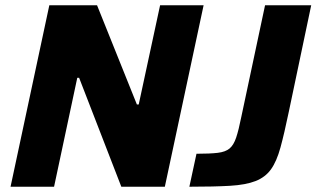

<svg xmlns="http://www.w3.org/2000/svg" viewBox="-20 -708 1200 728"><path d="M20 0 167 -688H348L499 -312H506L587 -688H752L605 0H440L280 -413H273L185 0ZM698 0 725 -125Q776 -125 805.5 -128.5Q835 -132 850.5 -145Q866 -158 875.5 -186.5Q885 -215 895 -265L985 -688H1160L1075 -284Q1058 -202 1043.5 -149Q1029 -96 1007.5 -66Q986 -36 949 -21.5Q912 -7 852 -3.5Q792 0 698 0Z"/></svg>

Font: Saira
Style: Bold Italic
Weight: 700
Italic angle: -12°
Designer: Hector Gatti with collaboration of the Omnibus-Type team
Foundry: Omnibus-Type
Version: Version 1.100; ttfautohint (v1.8.3)